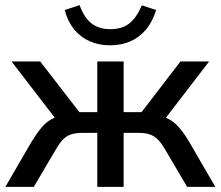

<svg xmlns="http://www.w3.org/2000/svg" viewBox="-20 -730 862 750"><path d="M1 0 103 -176Q124 -210 142.5 -232Q161 -254 182.5 -265Q204 -276 233 -279L211 -248L25 -490H137L290 -292H360V-490H463V-292H533L685 -490H797L611 -248L589 -279Q618 -276 639 -265Q660 -254 679 -232.5Q698 -211 719 -176L821 0H711L625 -146Q610 -172 595.5 -186Q581 -200 563.5 -205.5Q546 -211 520 -211H463V0H360V-211H302Q277 -211 259 -205.5Q241 -200 227 -186Q213 -172 198 -146L112 0ZM410 -553Q366 -553 330 -569Q294 -585 269 -616Q244 -647 233 -691L291 -710Q308 -662 337 -639Q366 -616 411 -616Q456 -616 484.5 -638Q513 -660 534 -709L590 -691Q575 -643 548.5 -612.5Q522 -582 487 -567.5Q452 -553 410 -553Z"/></svg>

Font: Nunito Sans 11pt SemiBold
Style: Regular
Weight: 600
Version: Version 3.101;gftools[0.9.27]